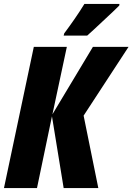

<svg xmlns="http://www.w3.org/2000/svg" viewBox="-25 -951 670 971"><path d="M-4.9 0 146 -713.9H313L240.2 -373L444.8 -713.9H625L397.9 -366.2L472.2 0H296.9L237.8 -362.8L162.1 0ZM296.9 -771 299.8 -782.2Q327.1 -818.8 352.5 -855.5Q377.9 -892.1 401.9 -931.2H579.1L578.1 -922.9Q566.9 -911.1 544.2 -889.9Q521.5 -868.7 495.6 -844.5Q469.7 -820.3 448 -800Q426.3 -779.8 416 -771Z"/></svg>

Font: Open Sans Condensed ExtraBold
Style: Italic
Weight: 800
Width: 3
Italic angle: -12°
Designer: Monotype Design Team
Foundry: Monotype Imaging Inc.
Version: Version 3.003; ttfautohint (v1.8.4)